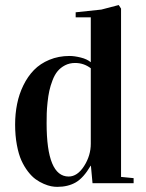

<svg xmlns="http://www.w3.org/2000/svg" viewBox="-20 -727 580 762"><path d="M40 -232.9Q40 -275.4 47.9 -314.5Q55.7 -353.5 72.8 -388.4Q89.8 -423.3 114.7 -449Q139.6 -474.6 176 -489.7Q212.4 -504.9 256.3 -504.9Q274.9 -504.9 300 -498.8Q325.2 -492.7 340.3 -480V-658.2H280.3V-678.2L382.3 -689L451.2 -707L460.4 -692.9V-24.9L510.3 -20V0H347.2L340.8 -69.3H339.8Q311.5 -21 280.8 -3.2Q250 14.6 207 14.6Q195.8 14.6 183.1 12.2Q170.4 9.8 153.8 2.7Q137.2 -4.4 121.8 -15.4Q106.4 -26.4 91.3 -45.9Q76.2 -65.4 64.9 -90.3Q53.7 -115.2 46.9 -152.1Q40 -189 40 -232.9ZM165 -237.8Q165 -26.4 252.4 -26.4Q287.1 -26.4 313.7 -67.9Q340.3 -109.4 340.3 -156.7V-456.1Q312.5 -477.1 278.3 -477.1Q255.9 -477.1 238 -467.8Q220.2 -458.5 208.5 -444.3Q196.8 -430.2 188.5 -408.4Q180.2 -386.7 175.8 -366.7Q171.4 -346.7 168.7 -320.8Q166 -294.9 165.5 -277.3Q165 -259.8 165 -237.8Z"/></svg>

Font: Vidaloka
Style: Regular
Weight: 400
Designer: Cyreal (www.cyreal.org)
Foundry: Cyreal (www.cyreal.org)
Version: Version 1.011